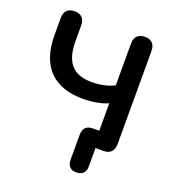

<svg xmlns="http://www.w3.org/2000/svg" viewBox="-156 -834 1023 1127"><g transform="rotate(20 356.0 -270.0)"><path d="M448 173C485 173 506 152 506 115V0H556C597 0 620 -24 620 -66V-647C620 -690 597 -713 556 -713C515 -713 492 -690 492 -647V-387C451 -365 400 -356 352 -356C239 -356 181 -414 181 -548V-647C181 -690 158 -713 117 -713C76 -713 53 -690 53 -647V-542C53 -344 155 -246 338 -246C394 -246 456 -257 492 -275V-103H452C414 -103 392 -82 392 -43V115C392 152 412 173 448 173Z"/></g></svg>

Font: Nunito
Style: Bold
Weight: 700
Designer: Vernon Adams
Foundry: Vernon Adams
Version: Version 3.602